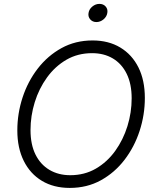

<svg xmlns="http://www.w3.org/2000/svg" viewBox="-20 -943 792 974"><path d="M334 10.3Q252.4 10.3 192.9 -25.4Q133.3 -61 100.6 -126.7Q67.9 -192.4 67.9 -281.2Q67.9 -367.2 94.5 -448.5Q121.1 -529.8 171.4 -595Q221.7 -660.2 292 -699Q362.3 -737.8 449.7 -737.8Q530.8 -737.8 590.3 -701.9Q649.9 -666 682.4 -600.8Q714.8 -535.6 714.8 -446.3Q714.8 -360.4 688.2 -278.8Q661.6 -197.3 611.6 -132.1Q561.5 -66.9 491.5 -28.3Q421.4 10.3 334 10.3ZM336.4 -54.2Q408.7 -54.2 466.3 -87.6Q523.9 -121.1 564.5 -177.5Q605 -233.9 626.5 -303.2Q647.9 -372.6 647.9 -444.3Q647.9 -517.1 622.8 -568.4Q597.7 -619.6 552.5 -646.5Q507.3 -673.3 447.3 -673.3Q374.5 -673.3 316.9 -639.9Q259.3 -606.4 218.5 -550Q177.7 -493.7 156.2 -424.3Q134.8 -355 134.8 -283.2Q134.8 -210.4 159.9 -159.4Q185.1 -108.4 230.7 -81.3Q276.4 -54.2 336.4 -54.2ZM468.8 -831.1Q449.7 -831.1 437.7 -844.7Q425.8 -858.4 429.2 -877.4Q432.1 -896.5 448.5 -909.9Q464.8 -923.3 484.4 -923.3Q504.4 -923.3 516.1 -909.9Q527.8 -896.5 524.4 -877.4Q521.5 -858.4 505.1 -844.7Q488.8 -831.1 468.8 -831.1Z"/></svg>

Font: Inter 18pt Light
Style: Italic
Weight: 300
Italic angle: -9.3988°
Designer: Rasmus Andersson
Foundry: rsms
Version: Version 4.001;git-66647c0bb